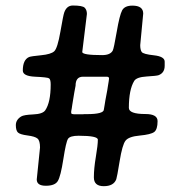

<svg xmlns="http://www.w3.org/2000/svg" viewBox="-20 -672 651 686"><path d="M361.3 -397.9H276.4Q250 -397.9 250 -365.7Q246.6 -348.6 245.4 -341.1Q244.1 -333.5 242.7 -324.7Q240.2 -309.1 238.3 -297.9Q236.3 -286.6 236.3 -284.2L234.4 -274.4V-268.1Q234.4 -263.7 247.1 -263.7H277.3L279.8 -264.2H289.6Q351.1 -264.2 351.1 -280.8Q354 -295.4 354 -297.9L356.4 -313Q361.8 -339.8 363.3 -349.9Q364.7 -359.9 366 -367.2Q367.2 -374.5 368.4 -381.8Q369.6 -389.2 369.6 -391.6Q369.6 -397.9 361.3 -397.9ZM491.7 -623.5 481 -510.7Q481 -494.1 486.3 -486.3Q491.7 -478.5 530 -474.4Q568.4 -470.2 568.4 -451.7V-437Q568.4 -411.6 546.4 -403.3Q540 -400.9 503.9 -398.7Q467.8 -396.5 459.5 -382.8Q440.4 -351.6 440.4 -286.6Q440.4 -264.6 499.5 -264.6Q543 -264.6 543 -239.3Q543 -209.5 531 -200.4Q519 -191.4 479.5 -187.7Q439.9 -184.1 428.5 -169.4Q417 -154.8 407.5 -96.2Q397.9 -37.6 395.5 -31.7Q386.2 -6.8 350.8 -6.8Q315.4 -6.8 315.4 -38.3Q315.4 -69.8 322.5 -111.8Q329.6 -153.8 329.6 -172.9Q329.6 -187 260.7 -187Q230 -187 222.9 -175.8Q215.8 -164.6 206.3 -103.3Q196.8 -42 186.5 -25.1Q176.3 -8.3 143.8 -8.3Q111.3 -8.3 111.3 -30.8L123 -145Q123 -169.4 114 -177Q105 -184.6 78.4 -188Q51.8 -191.4 44.2 -198.5Q36.6 -205.6 36.6 -224.9Q36.6 -244.1 55.7 -255.9Q64.9 -261.7 98.6 -263.2Q132.3 -264.6 141.6 -277.8Q161.1 -306.2 161.1 -370.1Q161.1 -388.2 155.3 -392.1Q149.4 -396 105.5 -397.9Q61.5 -399.9 61.5 -419.9Q61.5 -458.5 84 -468.3Q91.3 -471.2 126.7 -474.6Q162.1 -478 173.8 -488.8Q185.5 -499.5 195.8 -558.8Q206.1 -618.2 209.5 -627.4Q218.3 -652.3 240.2 -652.3Q274.4 -652.3 282.5 -644.5Q290.5 -636.7 290.5 -622.1L273.9 -486.3Q273.9 -475.1 345.2 -475.1Q374 -475.1 382.8 -491.2Q386.7 -498.5 397 -558.1Q407.2 -617.7 416.3 -634.8Q425.3 -651.9 453.1 -651.9Q491.7 -651.9 491.7 -623.5Z"/></svg>

Font: Averia Serif Libre RX
Style: Bold
Weight: 700
Version: Version 1.002